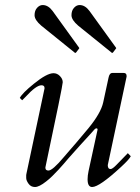

<svg xmlns="http://www.w3.org/2000/svg" viewBox="-20 -729 554 762"><path d="M482.4 -427.7V-424.8Q482.4 -423.3 407.7 -73.7Q407.7 -58.1 418.9 -58.1Q426.3 -58.1 442.9 -75.4Q459.5 -92.8 487.3 -121.1L499 -108.9Q492.7 -96.2 460.9 -66.9Q374.5 13.2 345.7 13.2Q327.6 13.2 327.6 -17.6Q327.6 -32.2 331.5 -50.3L367.2 -214.4Q367.2 -219.7 363 -219.7Q358.9 -219.7 355.2 -215.6Q351.6 -211.4 344 -202.9Q336.4 -194.3 323.5 -180.4Q310.5 -166.5 297.4 -151.9Q260.3 -110.8 251 -99.9Q241.7 -88.9 232.2 -77.9Q222.7 -66.9 211.4 -54.7Q200.2 -42.5 187.7 -30.3Q175.3 -18.1 163.1 -8.8Q135.3 13.2 118.9 13.2Q102.5 13.2 93.3 0.2Q84 -12.7 84 -22.5V-34.2Q84 -37.1 85 -40L156.7 -377.9V-379.9Q156.7 -390.6 144.5 -390.6Q123.5 -390.6 81.1 -344.2Q71.8 -334.5 67.9 -331.1L58.6 -340.3Q68.4 -359.4 114.3 -396.5Q166 -438.5 192.4 -438.5Q207 -438.5 218 -427Q229 -415.5 229 -402.6Q229 -389.6 160.2 -64.9V-63Q160.2 -52.2 172.4 -52.2Q188.5 -52.2 232.9 -105Q244.1 -118.2 256.8 -132.8Q269.5 -147.5 282.2 -162.1Q309.6 -194.3 331.1 -220.2Q380.4 -280.3 389.6 -322.8L410.6 -419.9Q414.1 -439.5 426.3 -439.5H470.7Q482.4 -439.5 482.4 -427.7ZM282.2 -521Q280.3 -519 278.8 -519Q277.3 -519 275.4 -521L144 -627Q117.2 -649.9 117.2 -668.5Q117.2 -687 127.2 -698Q137.2 -709 149.4 -709Q171.4 -709 189 -685.1L293 -541Q294.9 -539.1 294.9 -538.1Q294.9 -537.1 293 -535.2ZM428.7 -521Q426.8 -519 425.3 -519Q423.8 -519 421.9 -521L290.5 -627Q263.7 -649.9 263.7 -668.5Q263.7 -687 273.7 -698Q283.7 -709 295.9 -709Q317.9 -709 335.4 -685.1L439.5 -541Q441.4 -539.1 441.4 -538.1Q441.4 -537.1 439.5 -535.2Z"/></svg>

Font: Cardo-Italic
Style: Italic
Weight: 400
Italic angle: -12°
Designer: David J. Perry
Foundry: David J. Perry
Version: Version 0.991